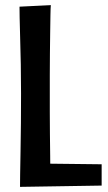

<svg xmlns="http://www.w3.org/2000/svg" viewBox="-20 -724 421 748"><path d="M58 4Q58 -9 58.5 -46Q59 -83 60 -134Q61 -185 61.5 -244Q62 -303 62 -359Q62 -417 61 -473Q60 -529 58.5 -576.5Q57 -624 56.5 -656Q56 -688 56 -698L178 -704Q177 -694 176.5 -665.5Q176 -637 175.5 -598Q175 -559 174.5 -515.5Q174 -472 174 -431.5Q174 -391 174 -359Q174 -328 174 -287Q174 -246 174.5 -201.5Q175 -157 175.5 -117Q176 -77 176 -47Q176 -17 176 -4ZM58 4 116 -87 376 -84V-1Z"/></svg>

Font: Truculenta
Style: Bold
Weight: 700
Designer: Ivan Castro, Eva Sanz & Omnibus-Type Team
Foundry: Omnibus-Type
Version: Version 1.002